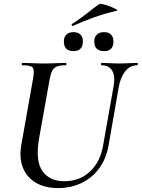

<svg xmlns="http://www.w3.org/2000/svg" viewBox="-20 -946 724 980"><path d="M560 -507Q569 -558 552.5 -585.5Q536 -613 498 -613Q495 -613 495.5 -619Q496 -625 498 -625Q520 -625 543 -623.5Q566 -622 593 -622Q617 -622 640 -623.5Q663 -625 680 -625Q684 -625 683.5 -619Q683 -613 680 -613Q644 -613 619.5 -582.5Q595 -552 586 -501L534 -203Q522 -135 486 -86.5Q450 -38 396 -12Q342 14 276 14Q210 14 163.5 -13Q117 -40 97 -90Q77 -140 89 -208L149 -546Q157 -590 146.5 -601.5Q136 -613 94 -613Q90 -613 91 -619Q92 -625 93 -625Q117 -625 145 -623.5Q173 -622 203 -622Q238 -622 266.5 -623.5Q295 -625 316 -625Q319 -625 319 -619Q319 -613 316 -613Q286 -613 270 -606.5Q254 -600 246 -584Q238 -568 233 -539L179 -237Q160 -125 196.5 -73Q233 -21 308 -21Q387 -21 440 -71Q493 -121 507 -208ZM512 -685Q461 -685 461 -735Q461 -757 474.5 -769.5Q488 -782 511 -782Q534 -782 546.5 -769.5Q559 -757 559 -735Q559 -685 512 -685ZM355 -685Q306 -685 306 -735Q306 -757 319 -769.5Q332 -782 355 -782Q378 -782 390.5 -769.5Q403 -757 403 -735Q403 -685 355 -685ZM353 -814Q349 -812 346.5 -817.5Q344 -823 348 -824Q388 -849 421 -875.5Q454 -902 486 -925Q490 -928 507 -924Q524 -920 543 -912.5Q562 -905 573 -899Q584 -893 575 -891Q508 -875 456 -856Q404 -837 353 -814Z"/></svg>

Font: Cormorant SemiBold
Style: Italic
Weight: 600
Italic angle: -10°
Designer: Christian Thalmann (Catharsis Fonts)
Foundry: Catharsis Fonts
Version: Version 4.000